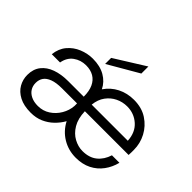

<svg xmlns="http://www.w3.org/2000/svg" viewBox="-155 -962 1214 1214"><g transform="rotate(45 452.0 -354.5)"><path d="M234 12Q172 12 131 -9.5Q90 -31 70 -66Q50 -101 50 -142Q50 -194 77 -228.5Q104 -263 151.5 -280Q199 -297 261 -297H400Q400 -347 384.5 -380.5Q369 -414 340 -431Q311 -448 271 -448Q223 -448 186.5 -421.5Q150 -395 141 -344H67Q73 -398 103.5 -434.5Q134 -471 179 -489.5Q224 -508 271 -508Q336 -508 381 -482Q426 -456 448 -411Q480 -458 529.5 -483Q579 -508 639 -508Q709 -508 758.5 -475.5Q808 -443 835 -392Q862 -341 862 -283Q862 -273 862 -262Q862 -251 861 -237H470Q472 -173 497 -131Q522 -89 560 -68.5Q598 -48 637 -48Q697 -48 734.5 -78.5Q772 -109 788 -161H855Q843 -112 814 -72.5Q785 -33 740.5 -10.5Q696 12 637 12Q571 12 517 -20.5Q463 -53 433 -111Q414 -77 385 -49Q356 -21 318.5 -4.5Q281 12 234 12ZM236 -50Q281 -50 317 -73.5Q353 -97 375 -134.5Q397 -172 400 -214V-237H266Q214 -237 182.5 -225Q151 -213 137 -192.5Q123 -172 123 -144Q123 -116 136.5 -95Q150 -74 175.5 -62Q201 -50 236 -50ZM471 -297H794Q790 -368 745 -408Q700 -448 638 -448Q597 -448 561 -430.5Q525 -413 500.5 -379.5Q476 -346 471 -297ZM349 -539V-593L554 -721V-658Z"/></g></svg>

Font: DM Sans 24pt Light
Style: Regular
Weight: 300
Designer: Colophon Foundry, Jonny Pinhorn
Foundry: Colophon Foundry
Version: Version 4.004;gftools[0.9.30]